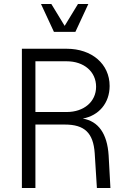

<svg xmlns="http://www.w3.org/2000/svg" viewBox="-20 -945 649 965"><path d="M90 0H158V-319H306C405 -319 449 -277 456 -175L467 0H535L526 -164C519 -274 474 -336 396 -349C477 -364 531 -427 531 -513C531 -623 442 -700 315 -700H90ZM315 -382H158V-637H315C402 -637 463 -585 463 -509C463 -434 402 -382 315 -382ZM251 -785H359L424 -925H372L305 -815L238 -925H186Z"/></svg>

Font: Uncut Sans Book
Style: Regular
Weight: 350
Designer: Kasper Nordkvist
Foundry: UNCUT.wtf
Version: Version 1.304;Glyphs 3.2 (3246)